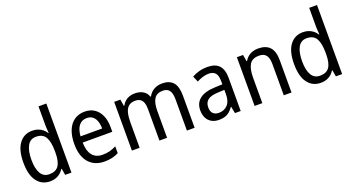

<svg xmlns="http://www.w3.org/2000/svg" viewBox="-51 -1367 3638 1985"><g transform="rotate(-20 1768.5 -375.0)"><path d="M247 10Q156 10 103 -60Q50 -130 50 -267Q50 -404 103 -475Q156 -546 247 -546Q282 -546 310 -536Q338 -526 359.5 -508.5Q381 -491 396 -467H401Q400 -484 398 -506.5Q396 -529 396 -545V-760H482V0H413L401 -71H396Q381 -47 360 -29Q339 -11 311 -0.5Q283 10 247 10ZM263 -62Q335 -62 366 -108Q397 -154 397 -248V-269Q397 -370 367 -422Q337 -474 262 -474Q199 -474 168.5 -418.5Q138 -363 138 -266Q138 -168 169 -115Q200 -62 263 -62Z M823 -546Q887 -546 931.5 -515.5Q976 -485 999.5 -431Q1023 -377 1023 -306V-252H697Q699 -159 737.5 -111Q776 -63 849 -63Q891 -63 926.5 -72Q962 -81 1000 -100V-25Q964 -7 927 1.5Q890 10 843 10Q770 10 717.5 -23Q665 -56 637.5 -117.5Q610 -179 610 -264Q610 -353 635.5 -416Q661 -479 709 -512.5Q757 -546 823 -546ZM822 -476Q767 -476 735.5 -436Q704 -396 698 -320H936Q936 -365 924 -400Q912 -435 887 -455.5Q862 -476 822 -476Z M1676 -546Q1757 -546 1797 -500Q1837 -454 1837 -353V0H1752V-345Q1752 -411 1729 -442Q1706 -473 1658 -473Q1591 -473 1562.5 -428Q1534 -383 1534 -296V0H1450V-346Q1450 -390 1439.5 -418Q1429 -446 1408 -459.5Q1387 -473 1355 -473Q1308 -473 1281 -450Q1254 -427 1243 -383.5Q1232 -340 1232 -279V0H1147V-536H1215L1227 -463H1232Q1247 -491 1268.5 -509.5Q1290 -528 1317 -537Q1344 -546 1374 -546Q1430 -546 1466.5 -523.5Q1503 -501 1518 -458H1523Q1548 -503 1587.5 -524.5Q1627 -546 1676 -546Z M2172 -546Q2261 -546 2302.5 -501Q2344 -456 2344 -364V0H2281L2266 -75H2263Q2243 -47 2221 -27.5Q2199 -8 2170.5 1Q2142 10 2104 10Q2058 10 2024 -9Q1990 -28 1971.5 -64Q1953 -100 1953 -149Q1953 -229 2009.5 -273Q2066 -317 2180 -321L2260 -324V-357Q2260 -422 2235.5 -449Q2211 -476 2164 -476Q2129 -476 2095.5 -465Q2062 -454 2031 -438L2004 -502Q2038 -522 2081.5 -534Q2125 -546 2172 -546ZM2192 -260Q2109 -257 2075 -229Q2041 -201 2041 -149Q2041 -103 2064.5 -81Q2088 -59 2127 -59Q2185 -59 2222.5 -98Q2260 -137 2260 -213V-263Z M2732 -546Q2817 -546 2860 -500Q2903 -454 2903 -354V0H2818V-345Q2818 -409 2794 -441Q2770 -473 2717 -473Q2642 -473 2612 -424.5Q2582 -376 2582 -278V0H2497V-536H2565L2577 -463H2582Q2598 -491 2621 -509.5Q2644 -528 2673 -537Q2702 -546 2732 -546Z M3225 10Q3134 10 3081 -60Q3028 -130 3028 -267Q3028 -404 3081 -475Q3134 -546 3225 -546Q3260 -546 3288 -536Q3316 -526 3337.5 -508.5Q3359 -491 3374 -467H3379Q3378 -484 3376 -506.5Q3374 -529 3374 -545V-760H3460V0H3391L3379 -71H3374Q3359 -47 3338 -29Q3317 -11 3289 -0.5Q3261 10 3225 10ZM3241 -62Q3313 -62 3344 -108Q3375 -154 3375 -248V-269Q3375 -370 3345 -422Q3315 -474 3240 -474Q3177 -474 3146.5 -418.5Q3116 -363 3116 -266Q3116 -168 3147 -115Q3178 -62 3241 -62Z"/></g></svg>

Font: Noto Sans Khmer SemiCondensed
Style: Regular
Weight: 400
Width: 4
Designer: Danh Hong and the Monotype Design Team
Foundry: Monotype Imaging Inc.
Version: Version 2.004